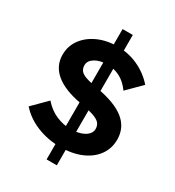

<svg xmlns="http://www.w3.org/2000/svg" viewBox="-220 -960 1100 1205"><g transform="rotate(30 330.0 -357.5)"><path d="M42 -116 142 -216Q185 -167 236.5 -145.5Q288 -124 336 -124Q379 -124 410.5 -134Q442 -144 459.5 -162Q477 -180 477 -203Q477 -228 463 -244.5Q449 -261 413.5 -273Q378 -285 315 -296Q191 -318 127.5 -370.5Q64 -423 64 -504Q64 -567 100 -616Q136 -665 198 -693Q260 -721 339 -721Q417 -721 487 -689Q557 -657 608 -599L508 -499Q472 -549 428.5 -570Q385 -591 344 -591Q286 -591 251 -569.5Q216 -548 216 -516Q216 -492 228 -476.5Q240 -461 270.5 -450.5Q301 -440 358 -430Q496 -406 562 -352.5Q628 -299 628 -213Q628 -148 592 -98.5Q556 -49 491.5 -21.5Q427 6 341 6Q250 6 171.5 -26Q93 -58 42 -116ZM384 -369H310V-831H384ZM380 116H306V-359H380Z"/></g></svg>

Font: Wix Madefor Display ExtraBold
Style: Regular
Weight: 800
Designer: Dalton Maag Ltd
Foundry: Dalton Maag Ltd
Version: Version 3.100